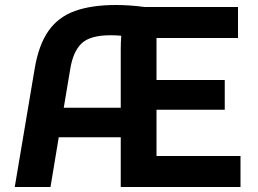

<svg xmlns="http://www.w3.org/2000/svg" viewBox="-20 -748 1034 768"><path d="M39 0 119 -475Q135 -569 174 -624.5Q213 -680 279.5 -704Q346 -728 444 -728Q471 -728 500 -726Q529 -724 558 -720H932V-596H606Q606 -580 606 -565Q606 -550 606 -538V-428H879V-309H606V-124H942V0H463V-199H215L182 0ZM261 -472 235 -317H463V-550Q463 -565 463.5 -578.5Q464 -592 465 -605Q455 -606 444 -606.5Q433 -607 422 -607Q340 -607 306 -574Q272 -541 261 -472Z"/></svg>

Font: Kufam SemiBold
Style: Regular
Weight: 600
Designer: Wael Morcos, Artur Schmal
Foundry: Original Type
Version: Version 1.300; ttfautohint (v1.8.3)